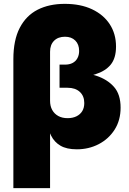

<svg xmlns="http://www.w3.org/2000/svg" viewBox="-20 -757 659 981"><path d="M48.3 204.1V-454.6Q48.3 -551.8 80.8 -614.5Q113.3 -677.2 172.1 -707.3Q231 -737.3 311 -737.3Q391.6 -737.3 450.2 -709.7Q508.8 -682.1 540.8 -633.1Q572.8 -584 572.8 -519Q572.8 -460 545.7 -426.8Q518.6 -393.6 466.8 -377.4Q415 -361.3 342.3 -353V-397Q413.1 -389.2 470.7 -370.4Q528.3 -351.6 562.3 -313.2Q596.2 -274.9 596.2 -207Q596.2 -142.6 565.7 -94.7Q535.2 -46.9 484.4 -20.5Q433.6 5.9 372.6 5.9Q320.3 5.9 288.8 -12.7Q257.3 -31.2 241 -64.2Q224.6 -97.2 216.8 -139.6H235.8V204.1ZM325.2 -153.3Q351.6 -153.3 370.8 -162.8Q390.1 -172.4 400.4 -189.5Q410.6 -206.5 410.6 -230.5Q410.6 -266.6 387.7 -287.6Q364.7 -308.6 325.2 -308.6H284.2V-426.8H312Q334.5 -426.8 350.6 -435.1Q366.7 -443.4 375.5 -459.5Q384.3 -475.6 384.3 -496.6Q384.3 -530.3 364.7 -549.8Q345.2 -569.3 312 -569.3Q276.9 -569.3 256.3 -548.8Q235.8 -528.3 235.8 -492.7V-242.2Q235.8 -214.8 246.8 -195.1Q257.8 -175.3 277.8 -164.3Q297.9 -153.3 325.2 -153.3Z"/></svg>

Font: Inter 17pt Black
Style: Regular
Weight: 900
Version: Version 4.001;git-66647c0bb